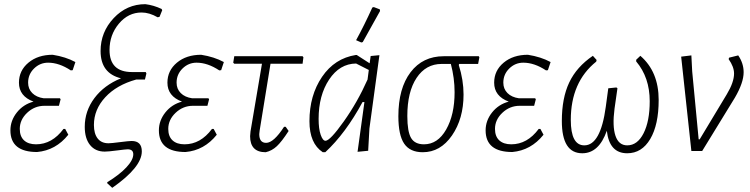

<svg xmlns="http://www.w3.org/2000/svg" viewBox="-20 -725 3603 922"><path d="M158 5Q30 5 30 -99Q30 -146 61 -185Q92 -224 141 -237Q71 -263 71 -328Q71 -386 116.5 -424Q162 -462 233 -462Q296 -452 342 -427L329 -388L320 -387Q264 -424 211 -424Q172 -424 143.5 -396Q115 -368 115 -328Q115 -298 135 -278Q155 -258 190 -253H268L271 -248L263 -217H194Q146 -217 110.5 -183.5Q75 -150 75 -106Q75 -70 95.5 -51Q116 -32 153 -32Q230 -32 285 -106H293L308 -78Q248 -3 158 5Z M519 177 495 155V150Q554 114 587 78.5Q620 43 620 16Q620 -8 593 -8Q584 -8 542 -2.5Q500 3 483 3Q438 3 412.5 -28.5Q387 -60 387 -116Q387 -192 433.5 -254Q480 -316 561 -349Q463 -373 463 -480Q463 -571 526 -638Q589 -705 678 -705Q718 -700 756 -682L759 -676L746 -644L737 -642Q697 -665 660 -665Q596 -665 551 -611.5Q506 -558 506 -485Q506 -379 614 -379H680L683 -372L676 -343H634Q540 -317 485.5 -258Q431 -199 431 -125Q431 -83 449 -60Q467 -37 501 -37Q514 -37 556.5 -42.5Q599 -48 612 -48Q661 -48 661 2Q661 78 519 177Z M871 5Q743 5 743 -99Q743 -146 774 -185Q805 -224 854 -237Q784 -263 784 -328Q784 -386 829.5 -424Q875 -462 946 -462Q1009 -452 1055 -427L1042 -388L1033 -387Q977 -424 924 -424Q885 -424 856.5 -396Q828 -368 828 -328Q828 -298 848 -278Q868 -258 903 -253H981L984 -248L976 -217H907Q859 -217 823.5 -183.5Q788 -150 788 -106Q788 -70 808.5 -51Q829 -32 866 -32Q943 -32 998 -106H1006L1021 -78Q961 -3 871 5Z M1256 6Q1181 6 1181 -71L1183 -94L1238 -419H1105L1100 -424L1105 -455H1433L1437 -450L1433 -419H1279L1227 -99L1225 -81Q1225 -39 1258 -39Q1294 -39 1344 -116H1352L1366 -96Q1333 -45 1309.5 -23Q1286 -1 1256 6Z M1768 -689 1775 -691 1804 -680 1805 -672Q1794 -652 1722 -523L1715 -521L1690 -532Q1729 -603 1768 -689ZM1530 6Q1466 -36 1466 -143Q1466 -267 1526.5 -356Q1587 -445 1689 -461H1693L1755 -421L1760 -456L1802 -460L1754 -108L1748 -1L1697 4L1730 -235H1721Q1640 -85 1542 6ZM1510 -154Q1510 -106 1520 -77.5Q1530 -49 1543 -49Q1565 -49 1631 -142Q1697 -235 1745 -343L1751 -389L1690 -420Q1611 -419 1560.5 -343Q1510 -267 1510 -154Z M2010 6Q1949 6 1921 -35Q1893 -76 1893 -167Q1893 -301 1951.5 -378Q2010 -455 2111 -455H2279L2282 -450L2276 -418H2185L2183 -413Q2206 -341 2206 -271Q2206 -155 2150.5 -74.5Q2095 6 2010 6ZM2016 -32Q2082 -32 2122.5 -103Q2163 -174 2163 -282Q2163 -350 2145 -418H2101Q2025 -418 1980.5 -351Q1936 -284 1936 -168Q1936 -93 1954 -62.5Q1972 -32 2016 -32Z M2440 5Q2312 5 2312 -99Q2312 -146 2343 -185Q2374 -224 2423 -237Q2353 -263 2353 -328Q2353 -386 2398.5 -424Q2444 -462 2515 -462Q2578 -452 2624 -427L2611 -388L2602 -387Q2546 -424 2493 -424Q2454 -424 2425.5 -396Q2397 -368 2397 -328Q2397 -298 2417 -278Q2437 -258 2472 -253H2550L2553 -248L2545 -217H2476Q2428 -217 2392.5 -183.5Q2357 -150 2357 -106Q2357 -70 2377.5 -51Q2398 -32 2435 -32Q2512 -32 2567 -106H2575L2590 -78Q2530 -3 2440 5Z M2776 11Q2678 11 2678 -144Q2678 -254 2713.5 -329Q2749 -404 2827 -457L2845 -437L2843 -429Q2721 -331 2721 -149Q2721 -27 2786 -27Q2864 -27 2889 -212L2901 -301L2940 -305L2945 -301L2931 -203Q2920 -119 2935.5 -73Q2951 -27 2992 -27Q3041 -27 3070.5 -85Q3100 -143 3100 -239Q3100 -353 3035 -430V-438L3055 -457Q3143 -381 3143 -245Q3143 -126 3102.5 -57.5Q3062 11 2992 11Q2906 11 2894 -97Q2856 11 2776 11Z M3525 -459Q3551 -421 3551 -378Q3551 -328 3509 -256L3352 0H3300L3251 -453L3300 -459L3304 -382L3335 -56H3340L3470 -272Q3505 -330 3505 -372Q3505 -404 3479 -441L3481 -448Z"/></svg>

Font: Alegreya Sans Light
Style: Italic
Weight: 300
Italic angle: -7°
Designer: Juan Pablo del Peral
Foundry: Huerta Tipografica
Version: Version 2.007